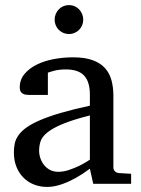

<svg xmlns="http://www.w3.org/2000/svg" viewBox="-20 -718 549 750"><path d="M331.1 -267.1Q263.7 -250 224.1 -233.4Q184.6 -216.8 164.3 -200Q144 -183.1 138.4 -165.8Q132.8 -148.4 132.8 -129.9Q132.8 -114.3 137.9 -99.4Q143.1 -84.5 152.6 -72.8Q162.1 -61 176 -54Q189.9 -46.9 208 -46.9Q228 -46.9 249.8 -54.2Q271.5 -61.5 289.6 -70.3Q310.5 -80.6 331.1 -94.2ZM344.2 0 331.1 -59.1Q304.7 -39.1 276.9 -23.4Q264.6 -16.6 251 -10.3Q237.3 -3.9 222.9 1.2Q208.5 6.3 193.6 9.3Q178.7 12.2 164.1 12.2Q136.7 12.2 113 2.9Q89.4 -6.3 71.8 -23.9Q54.2 -41.5 44.2 -66.4Q34.2 -91.3 34.2 -123Q34.2 -141.6 37.8 -158.2Q41.5 -174.8 52.7 -190.4Q64 -206.1 84.2 -220.5Q104.5 -234.9 137.5 -249Q170.4 -263.2 218 -277.1Q265.6 -291 331.1 -305.2V-348.1Q331.1 -398.4 308.6 -422.6Q286.1 -446.8 237.8 -446.8Q211.4 -446.8 192.9 -441.9Q174.3 -437 167 -434.1V-347.2H94.2Q87.4 -347.2 80.8 -348.1Q74.2 -349.1 68.8 -352.3Q63.5 -355.5 60.3 -361.1Q57.1 -366.7 57.1 -376Q57.1 -406.7 75.7 -429Q94.2 -451.2 124 -465.8Q153.8 -480.5 190.9 -487.3Q228 -494.1 265.1 -494.1Q311.5 -494.1 342 -482.9Q372.6 -471.7 390.4 -451.7Q408.2 -431.6 415.5 -404.3Q422.9 -377 422.9 -344.2V-64Q422.9 -54.7 429 -48.8Q435.1 -43 443.8 -42L492.2 -39.1V0ZM305.2 -641.1Q305.2 -629.4 300.8 -619.1Q296.4 -608.9 288.8 -601.3Q281.2 -593.8 271.2 -589.4Q261.2 -585 249.5 -585Q237.8 -585 227.5 -589.4Q217.3 -593.8 209.7 -601.3Q202.1 -608.9 197.8 -619.1Q193.4 -629.4 193.4 -641.1Q193.4 -652.8 197.8 -663.3Q202.1 -673.8 209.7 -681.6Q217.3 -689.5 227.5 -693.8Q237.8 -698.2 249.5 -698.2Q261.2 -698.2 271.2 -693.8Q281.2 -689.5 288.8 -681.6Q296.4 -673.8 300.8 -663.3Q305.2 -652.8 305.2 -641.1Z"/></svg>

Font: Charis SIL Am
Style: Regular
Weight: 400
Foundry: SIL International
Version: Version 5.000